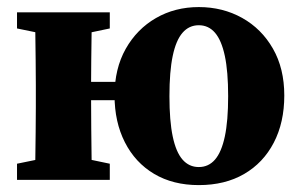

<svg xmlns="http://www.w3.org/2000/svg" viewBox="-20 -519 869 554"><path d="M29.1 0V-46.6L126.6 -66.6H201.3L296.8 -46.6V0ZM29.1 -436.9V-483.5H296.8V-436.9L201.3 -416.9H126.6ZM80.4 0Q81.4 -23 81.9 -60.4Q82.4 -97.7 82.9 -138.2Q83.4 -178.7 83.4 -210V-273.5Q83.4 -304.8 82.9 -345.3Q82.4 -385.8 81.9 -423.6Q81.4 -461.5 80.4 -483.5H245.8Q244.8 -461.5 244.3 -423.6Q243.8 -385.8 243.3 -345.3Q242.8 -304.8 242.8 -273.5V-239.2Q242.8 -193.8 243.3 -147.1Q243.8 -100.4 244.3 -61.7Q244.8 -23 245.8 0ZM163.7 -229.8V-282.7H398.5V-229.8ZM553.6 15.1Q479.3 15.1 424.7 -17.3Q370.1 -49.8 340.3 -108.5Q310.5 -167.2 310.5 -243.5Q310.5 -320.8 342.7 -378Q375 -435.2 430 -466.9Q485 -498.6 553.6 -498.6Q622.6 -498.6 678.7 -467.3Q734.7 -436 767.5 -378.7Q800.3 -321.5 800.3 -243.5Q800.3 -165.7 770 -107.4Q739.7 -49.1 684.5 -17Q629.3 15.1 553.6 15.1ZM553.6 -37Q581.7 -37 600.4 -58.5Q619.1 -80.1 628.7 -125.1Q638.3 -170.1 638.3 -241.4Q638.3 -312.9 628.7 -357.8Q619.1 -402.8 600.4 -424.5Q581.7 -446.2 553.6 -446.2Q525.5 -446.2 506.7 -424.5Q487.8 -402.8 478.4 -357.8Q468.9 -312.9 468.9 -241.4Q468.9 -170.1 478.4 -125.1Q487.8 -80.1 506.7 -58.5Q525.5 -37 553.6 -37Z"/></svg>

Font: Source Serif 4 Variable
Style: Regular
Weight: 400
Designer: Frank Grießhammer
Foundry: Adobe
Version: Version 4.005;hotconv 1.1.0;makeotfexe 2.6.0